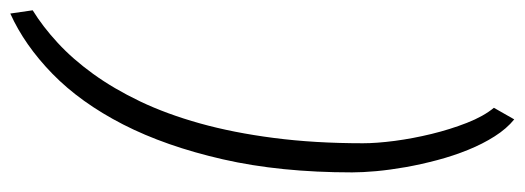

<svg xmlns="http://www.w3.org/2000/svg" viewBox="-405 -508 1019 373"><g transform="rotate(90 104.5 -321.5)"><path d="M252.9 -496.1Q252.9 -356 227.5 -244.9Q202.1 -133.8 159.7 -51Q117.2 31.7 61.3 86.2Q5.4 140.6 -55.7 168L-62 124.5Q-30.3 105 1.2 75.9Q32.7 46.9 61.5 7.1Q90.3 -32.7 115 -84.2Q139.6 -135.7 157.7 -200.4Q175.8 -265.1 186 -344Q196.3 -422.9 196.3 -517.1Q196.3 -543.5 191.7 -578.9Q187 -614.3 178.2 -650.4Q169.4 -686.5 156.7 -719Q144 -751.5 127.4 -771.5L149.9 -811Q168 -796.4 182.9 -772.9Q197.8 -749.5 209.2 -721.2Q220.7 -692.9 229 -661.6Q237.3 -630.4 242.7 -600.1Q248 -569.8 250.5 -543Q252.9 -516.1 252.9 -496.1Z"/></g></svg>

Font: Ufes Sans Light
Style: Italic
Weight: 200
Designer: Ricardo Esteves & Thais Bronze
Foundry: ProDesignUfes - Ricardo Esteves, Thais Bronze
Version: Version 2.0